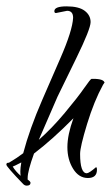

<svg xmlns="http://www.w3.org/2000/svg" viewBox="-52 -517 349 604"><path d="M159 -483 124 -476Q119 -476 119 -482Q119 -497 157.5 -497Q196 -497 214.5 -483Q233 -469 233 -447.5Q233 -426 188 -334L129 -213L70 -77Q111 -113 151.5 -161.5Q192 -210 212.5 -239.5Q233 -269 236 -269H241Q277 -269 277 -255Q277 -259 272 -250Q244 -199 222 -127Q200 -55 200 -33Q200 28 221 28Q228 28 250 9Q253 9 253 17Q253 43 224.5 43Q196 43 178 14Q160 -15 160 -54Q160 -93 179 -145Q114 -79 55 -34Q35 21 35 43V48Q44 54 44 58Q44 67 32 67Q26 67 21 62Q-32 7 -32 1Q-32 -5 -26 -5H-24Q3 -21 21 -35Q41 -111 81 -203L138 -334Q176 -421 178 -461Q178 -483 159 -483ZM13 36Q12 31 12 21.5Q12 12 15 -6Q-8 6 -12 7Q-3 22 13 36Z"/></svg>

Font: Qwigley
Style: Regular
Weight: 400
Designer: Robert E. Leuschke
Foundry: Robert E. Leuschke
Version: Version 1.003